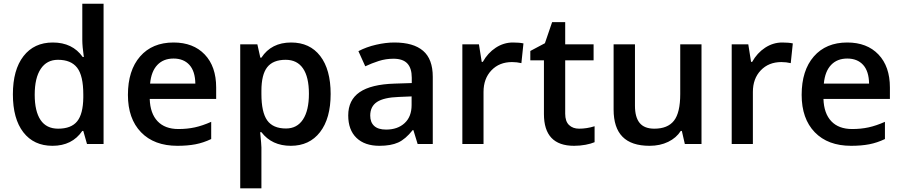

<svg xmlns="http://www.w3.org/2000/svg" viewBox="-20 -780 4889 1040"><path d="M264.2 9.8Q163.1 9.8 106.4 -63.5Q49.8 -136.7 49.8 -269Q49.8 -401.9 107.2 -475.8Q164.6 -549.8 266.1 -549.8Q372.6 -549.8 428.2 -471.2H434.1Q425.8 -529.3 425.8 -563V-759.8H541V0H451.2L431.2 -70.8H425.8Q370.6 9.8 264.2 9.8ZM294.9 -83Q365.7 -83 397.9 -122.8Q430.2 -162.6 431.2 -252V-268.1Q431.2 -370.1 397.9 -413.1Q364.7 -456.1 293.9 -456.1Q233.4 -456.1 200.7 -407Q168 -357.9 168 -267.1Q168 -177.2 199.7 -130.1Q231.4 -83 294.9 -83Z M940.9 9.8Q814.9 9.8 743.9 -63.7Q672.9 -137.2 672.9 -266.1Q672.9 -398.4 738.8 -474.1Q804.7 -549.8 919.9 -549.8Q1026.9 -549.8 1088.9 -484.9Q1150.9 -419.9 1150.9 -306.2V-244.1H791Q793.5 -165.5 833.5 -123.3Q873.5 -81.1 946.3 -81.1Q994.1 -81.1 1035.4 -90.1Q1076.7 -99.1 1124 -120.1V-26.9Q1082 -6.8 1039.1 1.5Q996.1 9.8 940.9 9.8ZM919.9 -462.9Q865.2 -462.9 832.3 -428.2Q799.3 -393.6 793 -327.1H1038.1Q1037.1 -394 1005.9 -428.5Q974.6 -462.9 919.9 -462.9Z M1555.2 9.8Q1452.6 9.8 1396 -64H1389.2Q1396 4.4 1396 19V240.2H1281.2V-540H1374Q1377.9 -524.9 1390.1 -467.8H1396Q1449.7 -549.8 1557.1 -549.8Q1658.2 -549.8 1714.6 -476.6Q1771 -403.3 1771 -271Q1771 -138.7 1713.6 -64.5Q1656.2 9.8 1555.2 9.8ZM1527.3 -456.1Q1459 -456.1 1427.5 -416Q1396 -376 1396 -288.1V-271Q1396 -172.4 1427.2 -128.2Q1458.5 -84 1529.3 -84Q1588.9 -84 1621.1 -132.8Q1653.3 -181.6 1653.3 -272Q1653.3 -362.8 1621.3 -409.4Q1589.4 -456.1 1527.3 -456.1Z M2242.2 0 2219.2 -75.2H2215.3Q2176.3 -25.9 2136.7 -8.1Q2097.2 9.8 2035.2 9.8Q1955.6 9.8 1910.9 -33.2Q1866.2 -76.2 1866.2 -154.8Q1866.2 -238.3 1928.2 -280.8Q1990.2 -323.2 2117.2 -327.1L2210.4 -330.1V-358.9Q2210.4 -410.6 2186.3 -436.3Q2162.1 -461.9 2111.3 -461.9Q2069.8 -461.9 2031.7 -449.7Q1993.7 -437.5 1958.5 -420.9L1921.4 -502.9Q1965.3 -525.9 2017.6 -537.8Q2069.8 -549.8 2116.2 -549.8Q2219.2 -549.8 2271.7 -504.9Q2324.2 -460 2324.2 -363.8V0ZM2071.3 -78.1Q2133.8 -78.1 2171.6 -113Q2209.5 -147.9 2209.5 -210.9V-257.8L2140.1 -254.9Q2059.1 -252 2022.2 -227.8Q1985.4 -203.6 1985.4 -153.8Q1985.4 -117.7 2006.8 -97.9Q2028.3 -78.1 2071.3 -78.1Z M2758.3 -549.8Q2793 -549.8 2815.4 -544.9L2804.2 -438Q2779.8 -443.8 2753.4 -443.8Q2684.6 -443.8 2641.8 -398.9Q2599.1 -354 2599.1 -282.2V0H2484.4V-540H2574.2L2589.4 -444.8H2595.2Q2622.1 -493.2 2665.3 -521.5Q2708.5 -549.8 2758.3 -549.8Z M3116.7 -83Q3158.7 -83 3200.7 -96.2V-9.8Q3181.6 -1.5 3151.6 4.2Q3121.6 9.8 3089.4 9.8Q2926.3 9.8 2926.3 -162.1V-453.1H2852.5V-503.9L2931.6 -545.9L2970.7 -660.2H3041.5V-540H3195.3V-453.1H3041.5V-164.1Q3041.5 -122.6 3062.3 -102.8Q3083 -83 3116.7 -83Z M3689.5 0 3673.3 -70.8H3667.5Q3643.6 -33.2 3599.4 -11.7Q3555.2 9.8 3498.5 9.8Q3400.4 9.8 3352.1 -39.1Q3303.7 -87.9 3303.7 -187V-540H3419.4V-207Q3419.4 -145 3444.8 -114Q3470.2 -83 3524.4 -83Q3596.7 -83 3630.6 -126.2Q3664.6 -169.4 3664.6 -271V-540H3779.8V0Z M4217.3 -549.8Q4252 -549.8 4274.4 -544.9L4263.2 -438Q4238.8 -443.8 4212.4 -443.8Q4143.6 -443.8 4100.8 -398.9Q4058.1 -354 4058.1 -282.2V0H3943.4V-540H4033.2L4048.3 -444.8H4054.2Q4081.1 -493.2 4124.3 -521.5Q4167.5 -549.8 4217.3 -549.8Z M4590.3 9.8Q4464.4 9.8 4393.3 -63.7Q4322.3 -137.2 4322.3 -266.1Q4322.3 -398.4 4388.2 -474.1Q4454.1 -549.8 4569.3 -549.8Q4676.3 -549.8 4738.3 -484.9Q4800.3 -419.9 4800.3 -306.2V-244.1H4440.4Q4442.9 -165.5 4482.9 -123.3Q4522.9 -81.1 4595.7 -81.1Q4643.6 -81.1 4684.8 -90.1Q4726.1 -99.1 4773.4 -120.1V-26.9Q4731.4 -6.8 4688.5 1.5Q4645.5 9.8 4590.3 9.8ZM4569.3 -462.9Q4514.6 -462.9 4481.7 -428.2Q4448.7 -393.6 4442.4 -327.1H4687.5Q4686.5 -394 4655.3 -428.5Q4624 -462.9 4569.3 -462.9Z"/></svg>

Font: f0_41340          
Style: Regular
Weight: 600
Foundry: Ascender Corporation
Version: Version 1.10